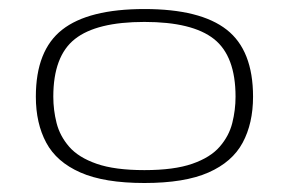

<svg xmlns="http://www.w3.org/2000/svg" viewBox="-20 -404 645 429"><path d="M302.7 4.9Q212.9 4.9 159.7 -18.6Q106.4 -42 83.3 -85.2Q60.1 -128.4 60.1 -188Q60.1 -291.5 118.9 -337.6Q177.7 -383.8 302.7 -383.8Q427.7 -383.8 486.6 -337.6Q545.4 -291.5 545.4 -188Q545.4 -128.4 522.2 -85.2Q499 -42 445.8 -18.6Q392.6 4.9 302.7 4.9ZM302.7 -23.9Q369.1 -23.9 409.7 -38.1Q450.2 -52.2 470.9 -76.2Q491.7 -100.1 499 -129.2Q506.3 -158.2 506.3 -188Q506.3 -278.8 458 -316.9Q409.7 -355 302.7 -355Q195.8 -355 147.5 -316.9Q99.1 -278.8 99.1 -188Q99.1 -158.2 106.4 -129.2Q113.8 -100.1 134.5 -76.2Q155.3 -52.2 195.8 -38.1Q236.3 -23.9 302.7 -23.9Z"/></svg>

Font: Gruppo
Style: Regular
Weight: 400
Designer: Vernon Adams
Foundry: Vernon Adams
Version: Version 1.001; ttfautohint (v1.8.4.7-5d5b);gftools[0.9.28]